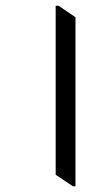

<svg xmlns="http://www.w3.org/2000/svg" viewBox="-20 -643 376 669"><path d="M234 6H243V-583L184 -623H174V-34Z"/></svg>

Font: Noto Serif Devanagari SemiCondensed
Style: Regular
Weight: 400
Width: 4
Designer: Universal Thirst, Indian Type Foundry and the Monotype Design Team
Foundry: Monotype Imaging Inc.
Version: Version 2.004